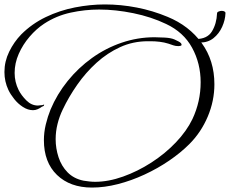

<svg xmlns="http://www.w3.org/2000/svg" viewBox="-182 -806 1037 866"><path d="M233 40Q134 40 75 -17Q16 -74 16 -174Q16 -209 24.5 -244.5Q33 -280 46 -312Q75 -381 123 -440.5Q171 -500 233 -544.5Q295 -589 367 -613.5Q439 -638 515 -638Q532 -638 560.5 -636.5Q589 -635 605 -628Q610 -626 623.5 -619Q637 -612 637 -604Q637 -600 631 -599Q625 -598 623 -598Q610 -598 600 -601.5Q590 -605 578 -609Q559 -615 538.5 -617.5Q518 -620 498 -620H485Q418 -620 360 -593.5Q302 -567 253.5 -523Q205 -479 166.5 -424Q128 -369 101 -312Q86 -281 77.5 -247Q69 -213 69 -178Q69 -137 82 -97Q95 -57 123 -28.5Q151 0 195 9Q208 11 221 12.5Q234 14 247 14Q307 14 373 -9.5Q439 -33 501 -73Q563 -113 611.5 -164Q660 -215 686 -269Q723 -348 723 -435Q723 -520 684.5 -590.5Q646 -661 567 -698Q500 -730 419.5 -746.5Q339 -763 265 -763Q201 -763 136.5 -749Q72 -735 17 -699Q-18 -676 -48.5 -640.5Q-79 -605 -97.5 -563Q-116 -521 -116 -477Q-116 -436 -98 -400Q-86 -376 -63 -353Q-40 -330 -11 -330Q-6 -330 -0.5 -331Q5 -332 10 -332Q12 -334 17 -334V-333Q17 -329 13.5 -327.5Q10 -326 6 -324Q-2 -318 -12 -313.5Q-22 -309 -33 -309Q-56 -309 -78.5 -323.5Q-101 -338 -118 -359.5Q-135 -381 -144 -400Q-162 -438 -162 -481Q-162 -529 -140.5 -573Q-119 -617 -86 -651Q-38 -699 24.5 -729Q87 -759 156 -772.5Q225 -786 291 -786Q363 -786 435 -772Q507 -758 574 -730Q671 -690 728 -611.5Q785 -533 785 -426Q785 -351 755 -280Q725 -209 672 -156Q633 -117 581 -81.5Q529 -46 469.5 -18.5Q410 9 349.5 24.5Q289 40 233 40ZM720 -614Q700 -614 702 -630Q753 -630 774 -664.5Q795 -699 797 -746Q797 -751 804 -754Q811 -757 818 -757Q825 -757 830 -754.5Q835 -752 835 -747Q834 -716 820 -685Q806 -654 781 -634Q756 -614 720 -614Z"/></svg>

Font: Beau Rivage
Style: Regular
Weight: 400
Designer: Robert E. Leuschke
Foundry: Robert E. Leuschke
Version: Version 1.010; ttfautohint (v1.8.3)